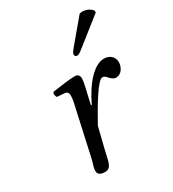

<svg xmlns="http://www.w3.org/2000/svg" viewBox="-168 -767 787 872"><g transform="rotate(-30 225.5 -331.5)"><path d="M221 -285 229 -320C238 -359 247 -394 247 -411C247 -426 238 -436 225 -436C193 -436 152 -429 105 -423C98 -415 100 -404 106 -395L146 -392C158 -391 164 -382 164 -372C164 -363 164 -349 157 -321L102 -72C97 -51 89 -33 89 -17C89 -1 98 10 127 10C162 10 163 -33 173 -72L202 -189C250 -276 306 -369 329 -369C339 -369 344 -364 350 -357C357 -349 370 -336 384 -336C411 -336 429 -365 429 -392C429 -413 414 -439 377 -439C327 -439 269 -377 225 -284ZM385 -671 285 -552C275 -539 270 -535 268 -524C267 -517 273 -511 280 -511C287 -511 295 -515 313 -530L451 -639L450 -650C431 -672 406 -673 400 -673C395 -673 388 -672 385 -671Z"/></g></svg>

Font: Libertinus Serif
Style: Italic
Weight: 400
Italic angle: -12°
Designer: Philipp H. Poll, Khaled Hosny
Foundry: Caleb Maclennan
Version: Version 7.050;RELEASE